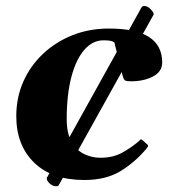

<svg xmlns="http://www.w3.org/2000/svg" viewBox="-20 -591 571 645"><path d="M345.2 -495.1Q437.5 -495.1 481.2 -466.3Q524.9 -437.5 524.9 -381.3Q524.9 -350.1 493.9 -334Q462.9 -317.9 420.4 -317.9Q406.2 -317.9 400.9 -320.3Q395.5 -322.8 391.1 -339.8L364.3 -448.2Q360.8 -451.2 353.5 -453.4Q346.2 -455.6 327.6 -455.6Q291.5 -455.6 263.7 -424.1Q235.8 -392.6 220 -333.3Q204.1 -273.9 204.1 -190.4Q204.1 -143.1 220.5 -114.5Q236.8 -85.9 262.7 -73.5Q288.6 -61 317.4 -61Q359.4 -61 390.4 -78.1Q421.4 -95.2 446.3 -116.7Q448.7 -119.6 451.2 -121.8Q453.6 -124 457 -121.6L475.1 -105.5Q477.5 -103.5 477.5 -101.1Q477.5 -98.6 475.3 -96.4Q473.1 -94.2 472.2 -91.8Q433.6 -45.9 384.8 -16.1Q335.9 13.7 263.2 13.7Q154.3 13.7 94.5 -44.9Q34.7 -103.5 34.7 -200.7Q34.7 -263.2 58.3 -316.7Q82 -370.1 124.5 -410.2Q167 -450.2 223.4 -472.7Q279.8 -495.1 345.2 -495.1ZM496.1 -542 177.3 31.2Q175.3 34.7 168.9 34.7Q156.7 34.7 146.5 25.1Q136.2 15.6 137.2 6.8L455.5 -566.3Q458.5 -570.8 465.3 -570.8Q475.6 -570.8 486.3 -559.8Q497.1 -548.8 496.1 -542Z"/></svg>

Font: Gelasio
Style: Italic
Weight: 400
Italic angle: -8.5°
Designer: Eben Sorkin
Foundry: Eben Sorkin
Version: Version 1.008